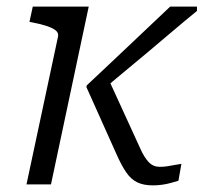

<svg xmlns="http://www.w3.org/2000/svg" viewBox="-20 -557 615 580"><path d="M305 -324 277 -274Q314 -306 351.5 -337Q389 -368 426 -399Q463 -430 500 -461.5Q537 -493 575 -524V-537H494Q452 -497 410 -457.5Q368 -418 326.5 -378.5Q285 -339 242 -299L241 -294L332 -91Q347 -57 361.5 -36Q376 -15 395 -6Q414 3 442 3Q456 3 470 1Q484 -1 496.5 -4.5Q509 -8 519 -11L528 -62Q520 -61 509.5 -59Q499 -57 487 -55Q475 -53 463 -53Q453 -53 444.5 -56.5Q436 -60 429 -67.5Q422 -75 415.5 -85.5Q409 -96 403 -110ZM134 0H60L155 -445Q158 -457 149 -464.5Q140 -472 122.5 -478Q105 -484 79 -489L69 -491L79 -537H248Z"/></svg>

Font: Roboto Serif Light
Style: Italic
Weight: 300
Italic angle: -10°
Version: Version 1.007